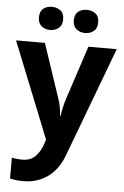

<svg xmlns="http://www.w3.org/2000/svg" viewBox="-64 -797 697 1081"><g transform="rotate(5 284.5 -256.0)"><path d="M0 -546H163L266 -239Q274 -217 278 -193.5Q282 -170 284 -144H287Q290 -170 295.5 -193.5Q301 -217 308 -239L409 -546H569L338 70Q307 155 247.5 197.5Q188 240 110 240Q85 240 66.5 237.5Q48 235 34 232V114Q45 116 60.5 118Q76 120 93 120Q140 120 167.5 91.5Q195 63 208 23L217 -4ZM117 -686Q117 -721 137 -736.5Q157 -752 185 -752Q213 -752 233.5 -736.5Q254 -721 254 -686Q254 -653 233.5 -637Q213 -621 185 -621Q157 -621 137 -637.5Q117 -654 117 -686ZM314 -686Q314 -721 334 -736.5Q354 -752 383 -752Q411 -752 431.5 -736.5Q452 -721 452 -686Q452 -653 431.5 -637Q411 -621 383 -621Q355 -621 334.5 -637.5Q314 -654 314 -686Z"/></g></svg>

Font: Noto Sans Kawi
Style: Bold
Weight: 700
Designer: Fadhl Haqq
Version: Version 1.000